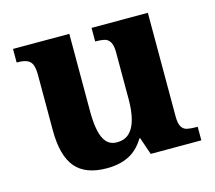

<svg xmlns="http://www.w3.org/2000/svg" viewBox="-84 -638 840 751"><g transform="rotate(-15 336.5 -263.0)"><path d="M262 10Q175 10 135 -38Q95 -86 95 -188V-411Q95 -439 89 -454Q83 -469 68.5 -475Q54 -481 30 -481H27V-536H255V-220Q255 -178 261.5 -145.5Q268 -113 283.5 -95.5Q299 -78 326 -78Q357 -78 376 -96Q395 -114 404 -148Q413 -182 413 -228V-419Q413 -447 404.5 -461Q396 -475 381 -478Q366 -481 348 -481H345V-536H573V-116Q573 -88 581 -74.5Q589 -61 604 -58Q619 -55 638 -55H646V0H441L417 -70H414Q388 -27 350.5 -8.5Q313 10 262 10Z"/></g></svg>

Font: Noto Serif Hentaigana EL
Style: Regular
Weight: 400
Designer: Kazuhiro Yamada
Foundry: nipponia
Version: Version 1.000